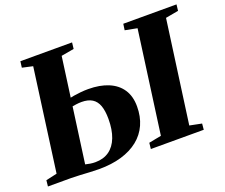

<svg xmlns="http://www.w3.org/2000/svg" viewBox="-128 -929 1313 1122"><g transform="rotate(-20 529.0 -368.0)"><path d="M310.5 7Q284.5 7 253.5 5.2Q222.5 3.5 192.2 1.8Q162 0 137.5 0H-6L-2 -37.5L67 -53L153.5 -690L88 -704.5L93 -743H414.5L410 -704L330.5 -690L242.5 -47Q256 -43.5 271.8 -41Q287.5 -38.5 303.5 -38.5Q354.5 -38.5 389.8 -63.5Q425 -88.5 443.2 -136Q461.5 -183.5 461.5 -250.5Q461.5 -300.5 449.8 -333Q438 -365.5 412.8 -381.2Q387.5 -397 347 -397Q330.5 -397 312.5 -394.5Q294.5 -392 281 -389.5L285.5 -439Q298 -443 318.2 -446.5Q338.5 -450 362.2 -452.2Q386 -454.5 409 -454.5Q481.5 -454.5 534.2 -432.5Q587 -410.5 615.2 -367.8Q643.5 -325 643.5 -262Q643.5 -199 621 -149Q598.5 -99 555.2 -64.2Q512 -29.5 450.2 -11.2Q388.5 7 310.5 7ZM634 0 638 -37.5 715.5 -52.5 802.5 -690 727.5 -704.5 733 -743H1064L1059.5 -704.5L979.5 -690L892 -52.5L966.5 -37.5L963 0Z"/></g></svg>

Font: Merriweather 72pt Black
Style: Italic
Weight: 900
Italic angle: -7.8°
Version: Version 2.101